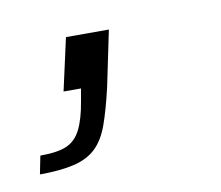

<svg xmlns="http://www.w3.org/2000/svg" viewBox="-70 -113 299 260"><g transform="rotate(-10 79.5 16.5)"><path d="M-33 105 -28 80Q-4 80 8.5 74.5Q21 69 28 55Q35 41 39 17L42 0H18L34 -72H93L77 5Q70 35 63 54.5Q56 74 44.5 85Q33 96 14 100.5Q-5 105 -33 105Z"/></g></svg>

Font: Saira SemiExpanded ExtraLight
Style: Italic
Weight: 250
Width: 6
Italic angle: -12°
Designer: Hector Gatti with collaboration of the Omnibus-Type team
Foundry: Omnibus-Type
Version: Version 1.101